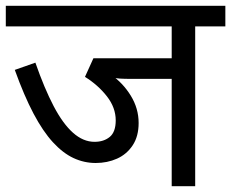

<svg xmlns="http://www.w3.org/2000/svg" viewBox="-20 -642 797 662"><path d="M653 -551V0H572V-370H435Q409 -370 393.5 -371Q378 -372 369 -375L362 -385Q404 -356 431 -312Q458 -268 458 -218Q458 -172 437.5 -141Q417 -110 383.5 -95Q350 -80 310 -80Q270 -80 233.5 -97Q197 -114 162.5 -151.5Q128 -189 95.5 -250.5Q63 -312 31 -401L102 -426Q133 -337 165 -276Q197 -215 232 -184Q267 -153 306 -153Q338 -153 358.5 -170Q379 -187 379 -227Q379 -271 348.5 -310Q318 -349 273 -377L302 -441H572V-551H0V-622H757V-551Z"/></svg>

Font: Noto Sans Devanagari
Style: Regular
Weight: 400
Designer: Jelle Bosma - Monotype Design Team
Foundry: Monotype Imaging Inc.
Version: Version 2.003